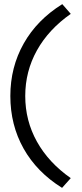

<svg xmlns="http://www.w3.org/2000/svg" viewBox="-20 -722 398 928"><path d="M280 186Q158 110 94 -4Q30 -118 30 -258Q30 -397 94.5 -511.5Q159 -626 281 -702L322 -655Q215 -580 158.5 -478.5Q102 -377 102 -258Q102 -139 158.5 -37.5Q215 64 322 139Z"/></svg>

Font: Lexend Deca Light
Style: Regular
Weight: 300
Designer: Bonnie Shaver-Troup, Thomas Jockin
Foundry: Lexend
Version: Version 1.008; ttfautohint (v1.8.4.7-5d5b)